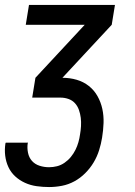

<svg xmlns="http://www.w3.org/2000/svg" viewBox="-25 -540 545 775"><path d="M173 215Q148 215 123 211.5Q98 208 76 198Q54 188 36.5 172Q19 156 9 134.5Q-1 113 -4 88.5Q-7 64 -3 38Q-2 38 -2 37.5Q-2 37 -2 36H88Q88 37 88 37Q88 37 87 38Q84 57 88 76.5Q92 96 104 109.5Q116 123 134.5 129Q153 135 173 135Q189 135 205 131Q221 127 235.5 117Q250 107 261 93.5Q272 80 279.5 65Q287 50 291.5 34Q296 18 298 3Q301 -14 302 -31Q303 -48 301 -64.5Q299 -81 293.5 -96.5Q288 -112 277.5 -123.5Q267 -135 251.5 -140.5Q236 -146 219 -146H105L118 -226L317 -440H79L92 -520H439L426 -440L227 -226Q257 -226 284.5 -218Q312 -210 333.5 -193Q355 -176 368.5 -152Q382 -128 388 -100.5Q394 -73 393 -43.5Q392 -14 387 16Q383 41 375 66.5Q367 92 353 115.5Q339 139 319 159Q299 179 275 192Q251 205 225 210Q199 215 173 215Z"/></svg>

Font: Iosevka SS04 Medium
Style: Italic
Weight: 500
Italic angle: -9°
Monospace: yes
Designer: Belleve Invis
Foundry: Belleve Invis
Version: Version 19.0.0; ttfautohint (v1.8.4)